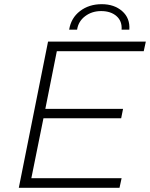

<svg xmlns="http://www.w3.org/2000/svg" viewBox="-20 -899 718 919"><path d="M252 -654 197 -378H569L560 -333H188L130 -46H562L552 0H70L210 -700H678L668 -654ZM467 -879Q527 -879 565 -845.5Q603 -812 599 -757H562Q565 -798 537.5 -822Q510 -846 464 -846Q420 -846 387.5 -821.5Q355 -797 349 -757H311Q320 -813 363 -846Q406 -879 467 -879Z"/></svg>

Font: Idrija
Style: Italic
Weight: 300
Italic angle: -11.3°
Designer: Julieta Ulanovsky
Foundry: Julieta Ulanovsky
Version: Version 7.200